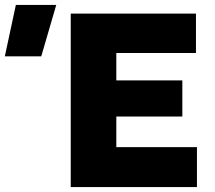

<svg xmlns="http://www.w3.org/2000/svg" viewBox="-206 -755 869 775"><path d="M79.5 0V-700H585V-541H263.5V-430.5H530V-284.5H263.5V-161H589V0ZM-186.5 -527.5 -142 -735H21L-39.5 -527.5Z"/></svg>

Font: Geologica Cursive ExtraBold
Style: Regular
Weight: 800
Designer: Sindre Bremnes, Frode Helland
Foundry: Monokrom Skriftforlag AS
Version: Version 1.010;gftools[0.9.28]